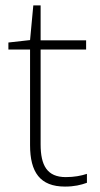

<svg xmlns="http://www.w3.org/2000/svg" viewBox="-20 -679 368 709"><path d="M223 -25C154 -25 130 -68 130 -146V-496H298V-530H130V-659H103L91 -531L11 -522V-496H91V-143C91 -43 128 10 220 10C254 10 279 4 301 -4V-37C280 -30 254 -25 223 -25Z"/></svg>

Font: Noto Sans Arabic ExtLt
Style: Regular
Weight: 200
Designer: Monotype Design Team, Nadine Chahine, Nizar Qandah and Khaled Hosny
Foundry: Monotype Imaging Inc.
Version: Version 2.012